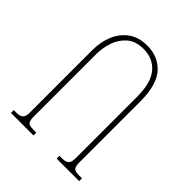

<svg xmlns="http://www.w3.org/2000/svg" viewBox="-202 -845 965 965"><g transform="rotate(45 280.5 -362.0)"><path d="M503 -20H523V0H363V-20H383Q406 -20 417.5 -30Q429 -40 429 -68V-504Q429 -606 389 -652.5Q349 -699 283 -699Q227 -699 194 -670.5Q161 -642 146.5 -599Q132 -556 132 -512V-68Q132 -40 140 -30Q148 -20 178 -20H198V0H38V-20H58Q81 -20 92.5 -30Q104 -40 104 -68V-514Q104 -570 123.5 -617.5Q143 -665 183 -694.5Q223 -724 284 -724Q361 -724 409 -671.5Q457 -619 457 -500V-68Q457 -40 465 -30Q473 -20 503 -20Z"/></g></svg>

Font: Noto Serif Georgian ExtraCondensed Thin
Style: Regular
Weight: 100
Width: 2
Designer: Monotype Design Team, Akaki Razmadze
Foundry: Google LLC
Version: Version 2.003; ttfautohint (v1.8.4.7-5d5b)